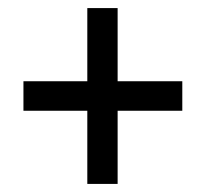

<svg xmlns="http://www.w3.org/2000/svg" viewBox="-20 -595 509 475"><path d="M196 -321V-140H271V-321H431V-394H271V-575H196V-394H38V-321Z"/></svg>

Font: Noto Serif Sinhala ExtraCondensed ExtraBold
Style: Regular
Weight: 800
Width: 2
Designer: Jelle Bosma - Monotype Design Team
Foundry: Monotype Imaging Inc.
Version: Version 2.007